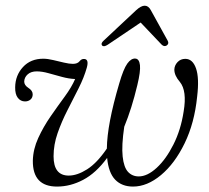

<svg xmlns="http://www.w3.org/2000/svg" viewBox="-20 -662 752 690"><path d="M467 -451.5Q480.5 -450 483 -427.8Q485.5 -405.5 473.5 -356Q453.5 -272 426.5 -206.5Q416.5 -138.5 420.8 -99.5Q425 -60.5 440.2 -44.2Q455.5 -28 478.5 -28Q509.5 -28 543 -58.8Q576.5 -89.5 603.2 -142.5Q630 -195.5 640 -261.5Q652.5 -335.5 626.5 -367.5Q606.5 -390.5 606.5 -412Q607 -427 618 -438.8Q629 -450.5 646 -450.5Q672.5 -450.5 684.5 -416Q696.5 -381.5 688.5 -315Q679 -220 643.5 -147Q608 -74 558.5 -32.8Q509 8.5 458 8.5Q418 8.5 394 -16.2Q370 -41 365 -94.5Q325 -40 279 -15.8Q233 8.5 185 8.5Q97 8.5 98 -84.5Q99 -126 117.5 -166.2Q136 -206.5 162 -244Q188 -281.5 212.8 -315.2Q237.5 -349 250 -378Q227 -379 202.2 -385.8Q177.5 -392.5 154.2 -399Q131 -405.5 112 -405.5Q91.5 -405.5 79.5 -394.8Q67.5 -384 67 -369Q67 -356 81.5 -346.5Q97.5 -336.5 97.5 -323Q97.5 -311 89.5 -304.2Q81.5 -297.5 70 -297.5Q54 -297.5 44 -310.5Q34 -323.5 34.5 -348.5Q35 -391 62.5 -421Q90 -451 135.5 -451Q151 -451 171 -446.2Q191 -441.5 210 -437Q229 -432.5 242 -432.5Q258.5 -432.5 266 -442Q273.5 -451.5 284 -450Q300 -448 292 -419Q282 -383.5 262.5 -344.8Q243 -306 222.2 -265.5Q201.5 -225 187 -183.5Q172.5 -142 172.5 -100.5Q172.5 -31 227 -31Q257.5 -31 293 -53.5Q328.5 -76 364 -128Q364.5 -171.5 375.5 -229.5Q386.5 -287.5 408.5 -362Q423.5 -414 437.5 -433.5Q451.5 -453 467 -451.5ZM367.5 -501.5Q353 -492 347 -498.5Q341 -505.5 352.5 -516L469.5 -625.5Q487 -641.5 500 -641.5Q513.5 -641.5 522 -625.5L582.5 -516Q588.5 -505 579 -498.5Q570 -493 561 -501.5L485.5 -581Z"/></svg>

Font: Fraunces 72pt S050 Light
Style: Italic
Weight: 300
Italic angle: -16°
Version: Version 1.000; ttfautohint (v1.8.3)